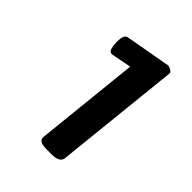

<svg xmlns="http://www.w3.org/2000/svg" viewBox="-134 -830 547 547"><g transform="rotate(45 140.0 -556.0)"><path d="M148 -349Q129 -349 122 -354Q115 -359 116 -368L149 -684L87 -672Q78 -672 75 -683Q72 -694 72 -706Q72 -723 75.5 -730.5Q79 -738 89 -739L223 -763Q228 -763 235.5 -758.5Q243 -754 242 -749L202 -368Q200 -349 167 -349Z"/></g></svg>

Font: Asap Condensed
Style: Bold Italic
Weight: 700
Width: 3
Italic angle: -6°
Designer: Pablo Cosgaya
Foundry: Omnibus-Type
Version: Version 3.001; ttfautohint (v1.8.4.7-5d5b)